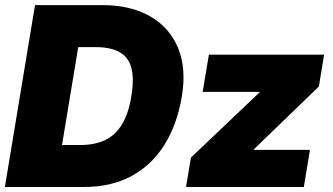

<svg xmlns="http://www.w3.org/2000/svg" viewBox="-21 -748 1331 768"><path d="M313.5 0H82L109.9 -168H300.3Q357.4 -168 398.7 -187.3Q439.9 -206.5 466.6 -249.8Q493.2 -293 504.4 -363.3Q516.1 -434.1 504.2 -477.3Q492.2 -520.5 456.3 -540Q420.4 -559.6 360.8 -559.6H171.9L199.7 -727.5H388.7Q501 -727.5 578.9 -683.1Q656.7 -638.7 690.9 -557.1Q725.1 -475.6 706.5 -363.3Q688 -251.5 637.5 -169.9Q586.9 -88.4 505.9 -44.2Q424.8 0 313.5 0ZM319.8 -727.5 199.2 0H-1.5L119.1 -727.5ZM723.1 0 742.7 -117.7 1017.1 -378.4 1017.6 -380.4H789.6L814.5 -529.3H1275.4L1254.4 -401.9L994.1 -150.4V-148.4H1218.8L1194.3 0Z"/></svg>

Font: Inter 24pt Black
Style: Italic
Weight: 900
Italic angle: -9.3988°
Designer: Rasmus Andersson
Foundry: rsms
Version: Version 4.001;git-66647c0bb